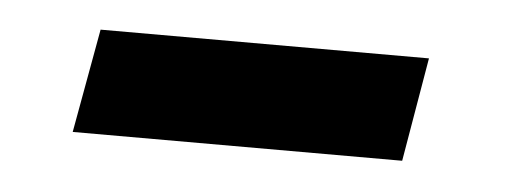

<svg xmlns="http://www.w3.org/2000/svg" viewBox="-25 -363 458 173"><g transform="rotate(5 204.0 -277.0)"><path d="M342 -230H44L61 -324H358Z"/></g></svg>

Font: Cabin
Style: Bold Italic
Weight: 700
Designer: Pablo Impallari
Foundry: Pablo Impallari. www.impallari.com Igino Marini. www.ikern.com
Version: Version 1.005